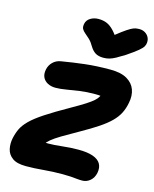

<svg xmlns="http://www.w3.org/2000/svg" viewBox="-144 -1097 963 1202"><g transform="rotate(15 337.5 -495.5)"><path d="M142 11Q83 11 53.5 -11Q24 -33 17 -66.5Q10 -100 17 -135Q24 -169 37.5 -198Q51 -227 81.5 -257.5Q112 -288 169 -325.5Q226 -363 318 -415Q373 -446 405 -466.5Q437 -487 453.5 -502Q470 -517 477 -530.5Q484 -544 489 -561L513 -519Q506 -525 500 -529Q494 -533 482 -535Q470 -537 445 -537Q390 -537 344.5 -530.5Q299 -524 261.5 -517.5Q224 -511 194 -511Q165 -511 143 -522.5Q121 -534 111 -555Q101 -576 107 -606Q113 -635 133.5 -655Q154 -675 184 -680Q260 -693 334 -701.5Q408 -710 498 -710Q566 -710 605.5 -687Q645 -664 659 -625.5Q673 -587 663 -539Q656 -501 640.5 -470.5Q625 -440 597 -412Q569 -384 524.5 -354Q480 -324 414 -287Q348 -250 308 -226Q268 -202 246.5 -184Q225 -166 214.5 -149Q204 -132 198 -108L160 -178Q175 -170 192.5 -166Q210 -162 240 -162Q279 -162 331 -168Q383 -174 435 -174Q492 -174 528 -161.5Q564 -149 578.5 -124.5Q593 -100 586 -64Q579 -31 556.5 -12Q534 7 506 7Q486 7 469 5Q452 3 431 1.5Q410 0 379 0Q314 0 254.5 5.5Q195 11 142 11ZM608 -1002Q628 -1002 644 -992.5Q660 -983 668.5 -967Q677 -951 675 -931Q674 -919 667.5 -907Q661 -895 638.5 -876Q616 -857 567 -824Q535 -804 513 -792Q491 -780 473 -775Q455 -770 435 -770Q402 -770 382.5 -782.5Q363 -795 349 -818Q333 -846 316.5 -861.5Q300 -877 286.5 -888Q273 -899 266.5 -911Q260 -923 264 -944Q269 -969 292 -983Q315 -997 344 -997Q375 -997 398.5 -987Q422 -977 444.5 -953Q467 -929 493 -887L421 -889Q471 -931 502 -954Q533 -977 552 -987.5Q571 -998 583.5 -1000Q596 -1002 608 -1002Z"/></g></svg>

Font: Shantell Sans ExtraBold
Style: Italic
Weight: 800
Italic angle: -11°
Designer: Stephen Nixon, Anya Danilova, Shantell Martin
Foundry: Arrow Type
Version: Version 1.011;[c5ecc13dd]